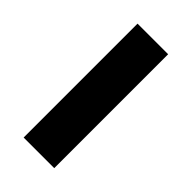

<svg xmlns="http://www.w3.org/2000/svg" viewBox="-172 -571 621 621"><g transform="rotate(45 138.5 -260.5)"><path d="M68 0V-521H208V0Z"/></g></svg>

Font: DM Sans 10pt ExtraBold
Style: Regular
Weight: 800
Version: Version 4.004;gftools[0.9.30]